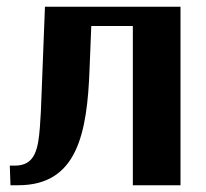

<svg xmlns="http://www.w3.org/2000/svg" viewBox="-20 -548 608 568"><path d="M9 -58 11 0H34C208 0 238 -152 245 -345L250 -471H373V0H514V-528H113L103 -271C102 -232 100 -199 98 -172C93 -107 84 -58 24 -58Z"/></svg>

Font: Aerodynamic
Style: Regular
Weight: 500
Designer: Google
Version: Version 2.000980; 2014